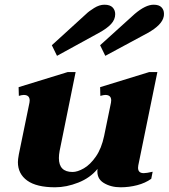

<svg xmlns="http://www.w3.org/2000/svg" viewBox="-20 -785 716 815"><path d="M222 -548 200 -593 346 -726Q357 -737 379.5 -751Q402 -765 423 -765Q447 -765 458 -753.5Q469 -742 469 -725Q469 -702 451.5 -683Q434 -664 399 -645ZM676 -727Q676 -719 675 -715Q668 -679 607 -645L427 -548L405 -593L552 -726Q598 -765 632 -765Q655 -765 665.5 -754Q676 -743 676 -727ZM567 -83Q566 -79 566 -73Q566 -50 590 -50Q602 -50 628 -56L622 -26Q597 -8 562.5 1Q528 10 492 10Q450 10 419.5 -9Q389 -28 394 -68Q363 -30 312.5 -10Q262 10 214 10Q135 10 95.5 -18.5Q56 -47 56 -97Q56 -108 60 -130L105 -349L106 -358Q106 -382 81 -382Q73 -382 60 -378L59 -415L267 -479H301L233 -144Q230 -128 230 -114Q230 -55 288 -55Q309 -55 336 -70.5Q363 -86 387 -120.5Q411 -155 422 -208L451 -349Q452 -353 452 -359Q452 -382 427 -382Q420 -382 406 -378L405 -415L613 -479H648Z"/></svg>

Font: Taviraj
Style: Bold Italic
Weight: 700
Italic angle: -12°
Designer: Katatrad Team
Foundry: CadsonDemak
Version: Version 1.001